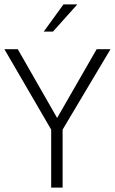

<svg xmlns="http://www.w3.org/2000/svg" viewBox="-20 -854 523 874"><path d="M61 -630 240 -317 420 -630H483L265 -264V0H213V-264L0 -630ZM221 -710H179L269 -834H332Z"/></svg>

Font: Mukta Malar ExtraLight
Style: Regular
Weight: 275
Designer: Aadarsh Rajan, Girish Dalvi, Yashodeep Gholap
Foundry: Ek Type
Version: Version 2.538;PS 1.000;hotconv 16.6.51;makeotf.lib2.5.65220;